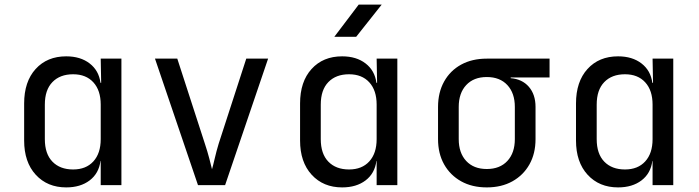

<svg xmlns="http://www.w3.org/2000/svg" viewBox="-20 -805 3040 835"><path d="M268 10Q186 10 135.5 -45Q85 -100 85 -194V-355Q85 -450 135 -505Q185 -560 268 -560Q330 -560 370 -529Q410 -498 417 -445H420L418 -550H508V0H418V-105H417Q410 -51 370 -20.5Q330 10 268 10ZM298 -68Q354 -68 386 -103Q418 -138 418 -200V-350Q418 -412 386 -447Q354 -482 298 -482Q241 -482 208 -448Q175 -414 175 -350V-200Q175 -136 208 -102Q241 -68 298 -68Z M841 0 654 -550H751L871 -180Q882 -147 890 -116.5Q898 -86 902 -69Q907 -86 914 -116.5Q921 -147 931 -180L1051 -550H1146L959 0Z M1434 -645 1540 -785H1640L1529 -645ZM1468 10Q1386 10 1335.5 -45Q1285 -100 1285 -194V-355Q1285 -450 1335 -505Q1385 -560 1468 -560Q1530 -560 1570 -529Q1610 -498 1617 -445H1620L1618 -550H1708V0H1618V-105H1617Q1610 -51 1570 -20.5Q1530 10 1468 10ZM1498 -68Q1554 -68 1586 -103Q1618 -138 1618 -200V-350Q1618 -412 1586 -447Q1554 -482 1498 -482Q1441 -482 1408 -448Q1375 -414 1375 -350V-200Q1375 -136 1408 -102Q1441 -68 1498 -68Z M2097 10Q2033 10 1985.5 -16.5Q1938 -43 1911.5 -90Q1885 -137 1885 -200V-340Q1885 -403 1911.5 -450.5Q1938 -498 1985.5 -524Q2033 -550 2097 -550H2370V-468H2201V-465Q2251 -461 2280 -427.5Q2309 -394 2309 -340V-200Q2309 -137 2282.5 -90Q2256 -43 2208.5 -16.5Q2161 10 2097 10ZM2097 -70Q2154 -70 2186.5 -105Q2219 -140 2219 -200V-340Q2219 -400 2186.5 -435Q2154 -470 2097 -470Q2040 -470 2007.5 -435Q1975 -400 1975 -340V-200Q1975 -140 2007.5 -105Q2040 -70 2097 -70Z M2668 10Q2586 10 2535.5 -45Q2485 -100 2485 -194V-355Q2485 -450 2535 -505Q2585 -560 2668 -560Q2730 -560 2770 -529Q2810 -498 2817 -445H2820L2818 -550H2908V0H2818V-105H2817Q2810 -51 2770 -20.5Q2730 10 2668 10ZM2698 -68Q2754 -68 2786 -103Q2818 -138 2818 -200V-350Q2818 -412 2786 -447Q2754 -482 2698 -482Q2641 -482 2608 -448Q2575 -414 2575 -350V-200Q2575 -136 2608 -102Q2641 -68 2698 -68Z"/></svg>

Font: JetBrainsMonoNL NF
Style: Regular
Weight: 400
Designer: Philipp Nurullin, Konstantin Bulenkov
Foundry: JetBrains
Version: Version 2.304; ttfautohint (v1.8.4.7-5d5b);Nerd Fonts 3.2.1